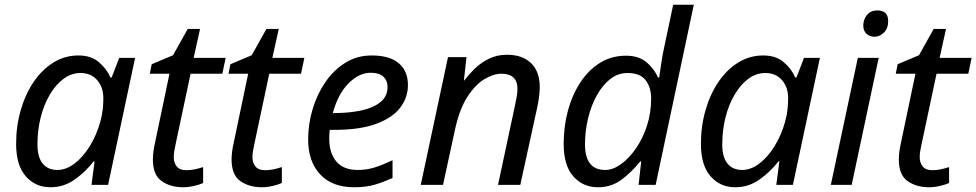

<svg xmlns="http://www.w3.org/2000/svg" viewBox="-20 -780 4119 810"><path d="M193 10Q129 10 88.5 -36.5Q48 -83 48 -173Q48 -248 67.5 -315.5Q87 -383 122 -434.5Q157 -486 205 -516Q253 -546 311 -546Q364 -546 397 -518Q430 -490 446 -453H451L483 -536H550L436 0H366L379 -99H375Q341 -55 295 -22.5Q249 10 193 10ZM222 -63Q259 -63 294.5 -90Q330 -117 358.5 -163Q387 -209 403 -266Q411 -295 413.5 -319.5Q416 -344 416 -365Q416 -412 390 -442Q364 -472 320 -472Q281 -472 248 -447.5Q215 -423 190 -380.5Q165 -338 151.5 -284Q138 -230 138 -171Q138 -117 160 -90Q182 -63 222 -63Z M753 10Q699 10 662 -16Q625 -42 625 -107Q625 -139 634 -178L695 -469H612L620 -509L710 -547L772 -658H824L797 -536H932L918 -469H784L722 -177Q719 -164 716 -147.5Q713 -131 713 -117Q713 -94 725.5 -78Q738 -62 766 -62Q784 -62 801 -65.5Q818 -69 837 -75V-8Q825 -2 800 4Q775 10 753 10Z M1085 10Q1031 10 994 -16Q957 -42 957 -107Q957 -139 966 -178L1027 -469H944L952 -509L1042 -547L1104 -658H1156L1129 -536H1264L1250 -469H1116L1054 -177Q1051 -164 1048 -147.5Q1045 -131 1045 -117Q1045 -94 1057.5 -78Q1070 -62 1098 -62Q1116 -62 1133 -65.5Q1150 -69 1169 -75V-8Q1157 -2 1132 4Q1107 10 1085 10Z M1474 10Q1381 10 1330.5 -44.5Q1280 -99 1280 -192Q1280 -256 1298.5 -318.5Q1317 -381 1352 -432.5Q1387 -484 1436.5 -515Q1486 -546 1548 -546Q1624 -546 1662.5 -513Q1701 -480 1701 -421Q1701 -369 1668.5 -326Q1636 -283 1567 -257.5Q1498 -232 1388 -232H1371Q1370 -223 1369.5 -213Q1369 -203 1369 -195Q1369 -134 1399 -98.5Q1429 -63 1490 -63Q1528 -63 1562 -74Q1596 -85 1636 -104V-29Q1598 -12 1561.5 -1Q1525 10 1474 10ZM1384 -303H1391Q1451 -303 1502 -313.5Q1553 -324 1584 -348.5Q1615 -373 1615 -414Q1615 -440 1597.5 -456.5Q1580 -473 1543 -473Q1495 -473 1450.5 -428.5Q1406 -384 1384 -303Z M1755 0 1870 -539H1948L1937 -440H1938Q1957 -465 1982.5 -490Q2008 -515 2042 -532Q2076 -549 2119 -549Q2184 -549 2220.5 -513.5Q2257 -478 2257 -414Q2257 -391 2253.5 -367Q2250 -343 2246 -325L2175 0H2081L2153 -337Q2158 -360 2160.5 -375.5Q2163 -391 2163 -405Q2163 -469 2095 -469Q2062 -469 2023.5 -446Q1985 -423 1951.5 -371Q1918 -319 1899 -231L1849 0Z M2503 10Q2439 10 2398.5 -36Q2358 -82 2358 -173Q2358 -247 2376 -313.5Q2394 -380 2428.5 -432.5Q2463 -485 2511.5 -515Q2560 -545 2621 -545Q2675 -545 2707.5 -517.5Q2740 -490 2756 -453H2761Q2766 -487 2770.5 -518Q2775 -549 2783 -585L2820 -760H2907L2746 0H2674L2685 -99H2681Q2645 -54 2602 -22Q2559 10 2503 10ZM2533 -63Q2566 -63 2600 -87.5Q2634 -112 2663 -154Q2692 -196 2709.5 -250Q2727 -304 2727 -364Q2727 -412 2703.5 -442Q2680 -472 2627 -472Q2587 -472 2554.5 -446.5Q2522 -421 2498 -378Q2474 -335 2461 -281Q2448 -227 2448 -171Q2448 -63 2533 -63Z M3082 10Q3018 10 2977.5 -36.5Q2937 -83 2937 -173Q2937 -248 2956.5 -315.5Q2976 -383 3011 -434.5Q3046 -486 3094 -516Q3142 -546 3200 -546Q3253 -546 3286 -518Q3319 -490 3335 -453H3340L3372 -536H3439L3325 0H3255L3268 -99H3264Q3230 -55 3184 -22.5Q3138 10 3082 10ZM3111 -63Q3148 -63 3183.5 -90Q3219 -117 3247.5 -163Q3276 -209 3292 -266Q3300 -295 3302.5 -319.5Q3305 -344 3305 -365Q3305 -412 3279 -442Q3253 -472 3209 -472Q3170 -472 3137 -447.5Q3104 -423 3079 -380.5Q3054 -338 3040.5 -284Q3027 -230 3027 -171Q3027 -117 3049 -90Q3071 -63 3111 -63Z M3670 -625Q3649 -625 3635.5 -637.5Q3622 -650 3622 -672Q3622 -698 3637.5 -717Q3653 -736 3681 -736Q3727 -736 3727 -691Q3727 -660 3709 -642.5Q3691 -625 3670 -625ZM3485 0 3599 -536H3687L3573 0Z M3900 10Q3846 10 3809 -16Q3772 -42 3772 -107Q3772 -139 3781 -178L3842 -469H3759L3767 -509L3857 -547L3919 -658H3971L3944 -536H4079L4065 -469H3931L3869 -177Q3866 -164 3863 -147.5Q3860 -131 3860 -117Q3860 -94 3872.5 -78Q3885 -62 3913 -62Q3931 -62 3948 -65.5Q3965 -69 3984 -75V-8Q3972 -2 3947 4Q3922 10 3900 10Z"/></svg>

Font: Noto IKEA Latin
Style: Italic
Weight: 400
Italic angle: -12°
Designer: Monotype Design Team
Foundry: Monotype Imaging Inc.
Version: Version 1.0